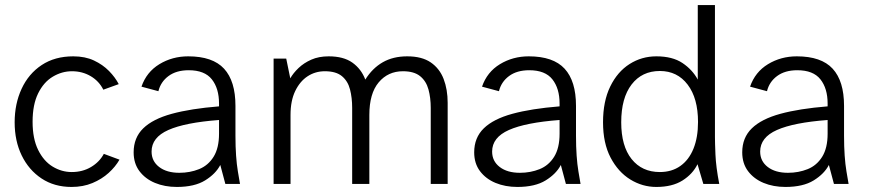

<svg xmlns="http://www.w3.org/2000/svg" viewBox="-20 -728 3438 760"><path d="M263 12Q195 12 144.5 -21.5Q94 -55 66 -112.5Q38 -170 38 -244Q38 -317 65.5 -376.5Q93 -436 145 -470.5Q197 -505 270 -505Q317 -505 352 -488.5Q387 -472 411.5 -447Q436 -422 450 -395L389 -373Q372 -407 339 -426.5Q306 -446 265 -446Q225 -446 189 -424.5Q153 -403 131 -358.5Q109 -314 109 -246Q109 -179 131 -134.5Q153 -90 188.5 -68.5Q224 -47 264 -47Q307 -47 340.5 -67Q374 -87 391 -119L453 -96Q437 -68 410 -43.5Q383 -19 346 -3.5Q309 12 263 12Z M680 12Q632 12 593.5 -4Q555 -20 532 -50.5Q509 -81 509 -125Q509 -183 547 -220Q585 -257 660 -277.5Q735 -298 847 -307V-318Q847 -378 818.5 -414Q790 -450 727 -450Q678 -450 647 -427Q616 -404 607 -367L540 -385Q560 -443 611 -474Q662 -505 725 -505Q822 -505 867 -456Q912 -407 912 -309V-191Q912 -147 914.5 -112Q917 -77 921.5 -50Q926 -23 930 0H872L852 -75Q834 -40 792 -14Q750 12 680 12ZM690 -44Q732 -44 768 -58.5Q804 -73 825.5 -107.5Q847 -142 847 -199V-253Q713 -243 646.5 -213.5Q580 -184 580 -128Q580 -90 610 -67Q640 -44 690 -44Z M1063 0V-496H1113L1129 -418Q1141 -439 1162 -459Q1183 -479 1212.5 -492Q1242 -505 1281 -505Q1340 -505 1375 -480Q1410 -455 1426 -413Q1454 -458 1495 -481.5Q1536 -505 1592 -505Q1650 -505 1685 -481Q1720 -457 1736 -415.5Q1752 -374 1752 -321V0H1685V-301Q1685 -341 1676 -374Q1667 -407 1643 -426.5Q1619 -446 1575 -446Q1516 -446 1479 -402Q1442 -358 1442 -273V0H1374V-301Q1374 -341 1365.5 -374Q1357 -407 1333.5 -426.5Q1310 -446 1266 -446Q1228 -446 1197.5 -426Q1167 -406 1148.5 -367.5Q1130 -329 1130 -273V0Z M2028 12Q1980 12 1941.5 -4Q1903 -20 1880 -50.5Q1857 -81 1857 -125Q1857 -183 1895 -220Q1933 -257 2008 -277.5Q2083 -298 2195 -307V-318Q2195 -378 2166.5 -414Q2138 -450 2075 -450Q2026 -450 1995 -427Q1964 -404 1955 -367L1888 -385Q1908 -443 1959 -474Q2010 -505 2073 -505Q2170 -505 2215 -456Q2260 -407 2260 -309V-191Q2260 -147 2262.5 -112Q2265 -77 2269.5 -50Q2274 -23 2278 0H2220L2200 -75Q2182 -40 2140 -14Q2098 12 2028 12ZM2038 -44Q2080 -44 2116 -58.5Q2152 -73 2173.5 -107.5Q2195 -142 2195 -199V-253Q2061 -243 1994.5 -213.5Q1928 -184 1928 -128Q1928 -90 1958 -67Q1988 -44 2038 -44Z M2578 12Q2523 12 2475 -17.5Q2427 -47 2397 -104Q2367 -161 2367 -244Q2367 -327 2395.5 -385.5Q2424 -444 2472 -474.5Q2520 -505 2578 -505Q2642 -505 2681.5 -478.5Q2721 -452 2742 -413V-708H2810V-185Q2810 -164 2812 -116Q2814 -68 2827 0H2764L2741 -78Q2722 -39 2681.5 -13.5Q2641 12 2578 12ZM2592 -47Q2639 -47 2673 -71Q2707 -95 2725 -139.5Q2743 -184 2743 -245Q2743 -339 2702 -393Q2661 -447 2592 -447Q2521 -447 2480 -393.5Q2439 -340 2439 -244Q2439 -150 2480 -98.5Q2521 -47 2592 -47Z M3089 12Q3041 12 3002.5 -4Q2964 -20 2941 -50.5Q2918 -81 2918 -125Q2918 -183 2956 -220Q2994 -257 3069 -277.5Q3144 -298 3256 -307V-318Q3256 -378 3227.5 -414Q3199 -450 3136 -450Q3087 -450 3056 -427Q3025 -404 3016 -367L2949 -385Q2969 -443 3020 -474Q3071 -505 3134 -505Q3231 -505 3276 -456Q3321 -407 3321 -309V-191Q3321 -147 3323.5 -112Q3326 -77 3330.5 -50Q3335 -23 3339 0H3281L3261 -75Q3243 -40 3201 -14Q3159 12 3089 12ZM3099 -44Q3141 -44 3177 -58.5Q3213 -73 3234.5 -107.5Q3256 -142 3256 -199V-253Q3122 -243 3055.5 -213.5Q2989 -184 2989 -128Q2989 -90 3019 -67Q3049 -44 3099 -44Z"/></svg>

Font: Atkinson Hyperlegible Next Light
Style: Regular
Weight: 300
Designer: Elliott Scott, Megan Eiswerth, Linus Boman, Theodore Petrosky, Letters from Sweden
Foundry: Applied Design Works, Letters from Sweden
Version: Version 2.001